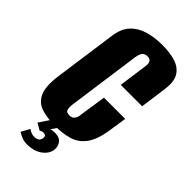

<svg xmlns="http://www.w3.org/2000/svg" viewBox="-239 -660 882 882"><g transform="rotate(45 202.5 -218.5)"><path d="M166 12Q114 12 76 -0.5Q38 -13 21.5 -51Q5 -89 16 -165L58 -466Q65 -517 91.5 -546Q118 -575 159.5 -587.5Q201 -600 252 -600Q305 -600 341 -587.5Q377 -575 393.5 -546Q410 -517 403 -466L385 -335H246L265 -472Q268 -490 265 -499Q262 -508 255.5 -511.5Q249 -515 240 -515Q231 -515 223.5 -511.5Q216 -508 211 -499Q206 -490 203 -472L153 -112Q151 -95 153.5 -85Q156 -75 162 -72Q168 -69 178 -69Q187 -69 194 -72Q201 -75 207 -85Q213 -95 214 -112L233 -239H371L360 -166Q350 -89 324 -51Q298 -13 258.5 -0.5Q219 12 166 12ZM133 163Q113 163 96 155Q79 147 73 143L96 101Q101 106 112 110.5Q123 115 134 115Q149 115 157.5 108Q166 101 167 90Q170 71 150 71Q144 71 139 73Q134 75 131 77L98 58L137 0H188L155 47L149 44Q156 39 166 36.5Q176 34 188 34Q219 34 231.5 52Q244 70 241 92Q237 121 208 142Q179 163 133 163Z"/></g></svg>

Font: Alumni Sans ExtraBold
Style: Italic
Weight: 800
Italic angle: -8°
Designer: Robert E. Leuschke
Foundry: Robert E. Leuschke
Version: Version 1.016